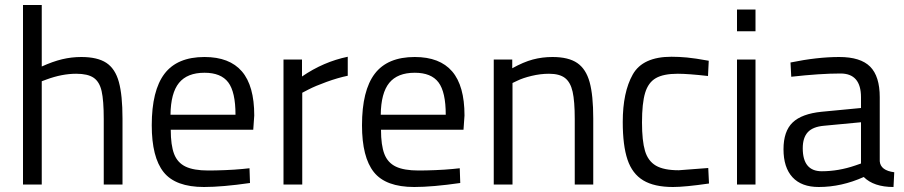

<svg xmlns="http://www.w3.org/2000/svg" viewBox="-20 -738 3615 768"><path d="M72 -718H147V-472Q191 -492 228.5 -501Q266 -510 305 -510Q370 -510 405.5 -486.5Q441 -463 455.5 -410Q470 -357 470 -264V0H395V-262Q395 -336 386.5 -373.5Q378 -411 354.5 -427Q331 -443 285 -443Q228 -443 166 -420L147 -413V0H72Z M587 -237Q587 -376 638 -443Q689 -510 798 -510Q898 -510 947.5 -452.5Q997 -395 997 -276L993 -219H663Q663 -157 676.5 -122Q690 -87 722.5 -71.5Q755 -56 813 -56Q842 -56 880 -57.5Q918 -59 949 -62L978 -65L980 -6Q869 10 796 10Q682 10 634.5 -49.5Q587 -109 587 -237ZM922 -279Q922 -370 893 -408.5Q864 -447 798 -447Q729 -447 696 -406.5Q663 -366 662 -279Z M1114 -500H1188V-432Q1274 -491 1371 -511V-435Q1332 -427 1286.5 -410.5Q1241 -394 1214 -380L1189 -367V0H1114Z M1428 -237Q1428 -376 1479 -443Q1530 -510 1639 -510Q1739 -510 1788.5 -452.5Q1838 -395 1838 -276L1834 -219H1504Q1504 -157 1517.5 -122Q1531 -87 1563.5 -71.5Q1596 -56 1654 -56Q1683 -56 1721 -57.5Q1759 -59 1790 -62L1819 -65L1821 -6Q1710 10 1637 10Q1523 10 1475.5 -49.5Q1428 -109 1428 -237ZM1763 -279Q1763 -370 1734 -408.5Q1705 -447 1639 -447Q1570 -447 1537 -406.5Q1504 -366 1503 -279Z M1955 -500H2029V-465Q2074 -490 2111.5 -500Q2149 -510 2190 -510Q2254 -510 2289 -486Q2324 -462 2338.5 -409.5Q2353 -357 2353 -264V0H2279V-262Q2279 -333 2270.5 -371Q2262 -409 2240 -426Q2218 -443 2176 -443Q2142 -443 2106.5 -434.5Q2071 -426 2049 -415L2030 -406V0H1955Z M2471 -250Q2471 -369 2511 -440Q2551 -511 2666 -511Q2696 -511 2728 -508Q2760 -505 2815 -495L2812 -434Q2733 -443 2691 -443Q2634 -443 2603.5 -425.5Q2573 -408 2560.5 -366.5Q2548 -325 2548 -248Q2548 -175 2560 -134.5Q2572 -94 2603.5 -75.5Q2635 -57 2695 -57L2813 -66L2816 -4Q2720 10 2672 10Q2597 10 2553 -16.5Q2509 -43 2490 -99.5Q2471 -156 2471 -250Z M2928 0ZM2928 -500H3002V0H2928ZM2928 -700H3002V-613H2928Z M3114 -141Q3114 -213 3150.5 -248Q3187 -283 3267 -291L3424 -306V-349Q3424 -444 3342 -444Q3261 -444 3145 -431L3142 -488Q3249 -510 3337 -510Q3422 -510 3460.5 -471.5Q3499 -433 3499 -349V-93Q3502 -56 3557 -49L3554 10Q3475 10 3435 -30Q3346 10 3255 10Q3186 10 3150 -29Q3114 -68 3114 -141ZM3401 -76 3424 -84V-249L3276 -235Q3231 -231 3211 -209Q3191 -187 3191 -145Q3191 -53 3267 -53Q3334 -53 3401 -76Z"/></svg>

Font: Cairo
Style: Regular
Weight: 400
Designer: Mohamed Gaber, the designers of Titillium
Foundry: Kief Type Foundry
Version: Version 2.009; ttfautohint (v1.5.33-1714) -l 8 -r 50 -G 200 